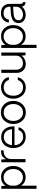

<svg xmlns="http://www.w3.org/2000/svg" viewBox="1734 -2333 849 4357"><g transform="rotate(-90 2158.5 -154.5)"><path d="M319.8 -555.2Q431.6 -555.2 501.2 -476.6Q570.8 -397.9 570.8 -278.1Q570.8 -158.2 500 -77.6Q429.2 2.9 316.9 2.9Q191.9 2.9 123 -100.1V250H53.2V-549.8H115.2L123 -455.1Q189 -555.2 319.8 -555.2ZM310.1 -59.1Q396 -59.1 449 -122.1Q502 -185.1 502 -277.8Q502 -372.1 449.5 -434.6Q397 -497.1 310.1 -497.1Q239.3 -497.1 188.7 -450Q138.2 -402.8 123 -329.1V-227.1Q138.2 -152.8 188.7 -106Q239.3 -59.1 310.1 -59.1Z M924.8 -555.2 923.8 -495.1Q840.8 -502.9 783.9 -455.1Q727.1 -407.2 727.1 -317.9V0H654.8V-549.8H716.8L727.1 -440.9Q738.3 -465.8 750 -483.4Q761.7 -501 783.7 -520.5Q805.7 -540 841.8 -548.6Q877.9 -557.1 924.8 -555.2Z M1469.7 -277.8Q1469.7 -259.8 1468.8 -250H1043Q1043.9 -159.2 1099.4 -107.2Q1154.8 -55.2 1220.7 -54.2Q1289.6 -53.2 1331.3 -82.5Q1373 -111.8 1385.7 -159.2H1448.7Q1445.8 -135.3 1432.4 -109.1Q1418.9 -83 1394.3 -55.9Q1369.6 -28.8 1326.2 -12Q1282.7 4.9 1228 4.9Q1114.3 3.9 1045.7 -75.9Q977.1 -155.8 977.1 -273.9Q977.1 -395 1044.4 -474.1Q1111.8 -553.2 1225.6 -553.2Q1337.4 -553.2 1403.6 -476.6Q1469.7 -399.9 1469.7 -277.8ZM1227.1 -492.2Q1147.9 -492.2 1100.3 -441.7Q1052.7 -391.1 1043.9 -307.1H1405.8Q1397.9 -391.1 1351.6 -441.7Q1305.2 -492.2 1227.1 -492.2Z M1784.7 6.8Q1669.4 6.8 1595.9 -74.5Q1522.5 -155.8 1522.5 -275.9Q1522.5 -396 1595.9 -477.5Q1669.4 -559.1 1784.7 -559.1Q1900.9 -559.1 1974.1 -477.5Q2047.4 -396 2047.4 -275.9Q2047.4 -155.8 1974.1 -74.5Q1900.9 6.8 1784.7 6.8ZM1976.6 -275.9Q1976.6 -370.1 1924.1 -432.6Q1871.6 -495.1 1784.7 -495.1Q1698.7 -495.1 1645.5 -432.6Q1592.3 -370.1 1592.3 -275.9Q1592.3 -183.1 1645.3 -120.1Q1698.2 -57.1 1784.4 -57.1Q1870.6 -57.1 1923.6 -120.1Q1976.6 -183.1 1976.6 -275.9Z M2351.6 5.9Q2238.8 5.9 2168 -74.5Q2097.2 -154.8 2097.2 -276.9Q2097.2 -397.9 2167.7 -476.6Q2238.3 -555.2 2351.6 -555.2Q2444.3 -555.2 2510.3 -505.1Q2576.2 -455.1 2586.4 -377.9H2520.5Q2511.7 -428.7 2465.1 -461.9Q2418.5 -495.1 2355.5 -495.1Q2268.6 -495.1 2216.6 -436.5Q2164.6 -377.9 2164.6 -276.9Q2164.6 -175.8 2217.5 -115.5Q2270.5 -55.2 2357.4 -55.2Q2417.5 -55.2 2460.9 -88.6Q2504.4 -122.1 2520.5 -174.8H2583.5Q2566.4 -96.7 2503.9 -45.4Q2441.4 5.9 2351.6 5.9Z M3145 -549.8V0H3083L3074.7 -87.9Q3045.9 -45.9 2993.9 -20Q2941.9 5.9 2886.7 5.9Q2796.9 5.9 2740 -51.5Q2683.1 -108.9 2683.1 -198.2V-549.8H2754.9V-206.1Q2754.9 -140.1 2795.4 -99.1Q2835.9 -58.1 2901.9 -58.1Q2970.7 -58.1 3022.2 -100.1Q3073.7 -142.1 3073.7 -206.1V-549.8Z M3516.6 -555.2Q3628.4 -555.2 3698 -476.6Q3767.6 -397.9 3767.6 -278.1Q3767.6 -158.2 3696.8 -77.6Q3626 2.9 3513.7 2.9Q3388.7 2.9 3319.8 -100.1V250H3250V-549.8H3312L3319.8 -455.1Q3385.7 -555.2 3516.6 -555.2ZM3506.8 -59.1Q3592.8 -59.1 3645.8 -122.1Q3698.7 -185.1 3698.7 -277.8Q3698.7 -372.1 3646.2 -434.6Q3593.8 -497.1 3506.8 -497.1Q3436 -497.1 3385.5 -450Q3335 -402.8 3319.8 -329.1V-227.1Q3335 -152.8 3385.5 -106Q3436 -59.1 3506.8 -59.1Z M3997.6 3.9Q3918.5 3.9 3866 -41Q3813.5 -85.9 3813.5 -154.8Q3813.5 -317.9 4040.5 -333L4183.6 -341.8V-362.8Q4183.6 -428.7 4144 -463.4Q4104.5 -498 4035.6 -498Q3975.6 -498 3937.7 -464.1Q3899.9 -430.2 3893.6 -377.9H3825.7Q3833.5 -453.1 3888.7 -505.6Q3943.8 -558.1 4038.6 -558.1Q4136.7 -558.1 4192.6 -504.6Q4248.5 -451.2 4248.5 -359.9L4249.5 -134.8Q4249.5 -90.8 4258.5 -73.5Q4267.6 -56.2 4289.6 -57.1V0Q4274.4 0 4261.7 -2.9Q4193.8 -17.1 4187.5 -85.9Q4165.5 -47.9 4112.5 -22Q4059.6 3.9 3997.6 3.9ZM4000.5 -57.1Q4071.3 -57.1 4127.4 -100.1Q4183.6 -143.1 4183.6 -199.2V-282.2L4040.5 -272Q3948.7 -266.1 3913.1 -234.6Q3877.4 -203.1 3877.4 -153.8Q3877.4 -109.9 3915 -83.5Q3952.6 -57.1 4000.5 -57.1Z"/></g></svg>

Font: Oakes Grotesk
Style: Light
Weight: 300
Designer: Samuel Oakes
Foundry: Samuel Oakes
Version: Version 1.0 | wf-rip DC20170320